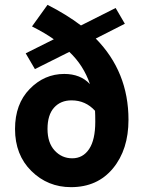

<svg xmlns="http://www.w3.org/2000/svg" viewBox="-20 -760 600 792"><path d="M273 12Q177 12 109.5 -54.5Q42 -121 42 -228Q42 -331 102.5 -393Q163 -455 245 -455Q312 -455 351 -413Q325 -490 266 -546L124 -475L86 -540L202 -598Q167 -623 112 -651L176 -740Q253 -701 314 -655L457 -727L495 -662L375 -601Q510 -464 510 -266Q510 -143 446 -65.5Q382 12 273 12ZM278 -107Q322 -107 347.5 -145Q373 -183 373 -258Q373 -288 372 -303Q333 -346 275 -346Q230 -346 203 -316Q176 -286 176 -228Q176 -171 205.5 -139Q235 -107 278 -107Z"/></svg>

Font: Toshiba Sans
Style: Bold
Weight: 700
Designer: Paul D. Hunt
Foundry: Toshiba Corporation
Version: Version 2.020;PS 2.0;hotconv 1.0.86;makeotf.lib2.5.63406